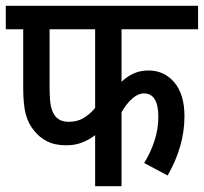

<svg xmlns="http://www.w3.org/2000/svg" viewBox="-20 -642 703 662"><path d="M399 -541V-360Q419 -379 441.5 -389Q464 -399 492 -399Q546 -399 581 -358Q616 -317 616 -241Q616 -138 558 -37L477 -80Q499 -115 512.5 -156Q526 -197 526 -239Q526 -320 476 -320Q457 -320 437 -303Q417 -286 399 -255V0H308V-176Q289 -161 264 -151Q239 -141 209 -141Q169 -141 142 -155Q115 -169 99 -190Q78 -214 69 -247.5Q60 -281 60 -340V-541H0V-622H663V-541ZM151 -541V-345Q151 -297 155.5 -276Q160 -255 171 -241Q187 -222 217 -222Q247 -222 269 -235.5Q291 -249 308 -270V-541Z"/></svg>

Font: Noto Sans Condensed Medium
Style: Regular
Weight: 500
Width: 3
Designer: Monotype Design Team
Foundry: Monotype Imaging Inc.
Version: Version 2.013; ttfautohint (v1.8.4.7-5d5b)